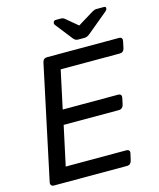

<svg xmlns="http://www.w3.org/2000/svg" viewBox="-129 -979 885 1069"><g transform="rotate(-15 314.0 -444.0)"><path d="M29 -23 168 -676Q173 -700 195 -700H609Q632 -700 627 -676L619 -638Q614 -615 591 -615H251L204 -396H522Q546 -396 541 -372L533 -335Q531 -325 523.5 -318.5Q516 -312 505 -312H187L138 -85H486Q510 -85 505 -62L496 -23Q494 -13 487 -6.5Q480 0 469 0H47Q37 0 32 -6.5Q27 -13 29 -23ZM281 -876Q283 -888 297 -888H325Q337 -888 346 -881L414 -824L507 -881Q513 -884 518.5 -886Q524 -888 530 -888H573Q586 -888 584 -876Q584 -870 575 -862L458 -765Q446 -755 438.5 -752.5Q431 -750 422 -750H390Q382 -750 375 -752.5Q368 -755 360 -765L285 -861Q279 -868 281 -876Z"/></g></svg>

Font: SVN-Rubik
Style: Italic
Weight: 400
Italic angle: -12°
Designer: Hubert and Fischer
Foundry: Hubert & Fischer
Version: Version 2.101; ttfautohint (v1.8.3)